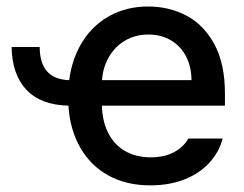

<svg xmlns="http://www.w3.org/2000/svg" viewBox="-20 -557 748 588"><path d="M191.9 -311.5Q200.7 -378.9 232.9 -429.9Q265.1 -481 316.9 -509Q368.7 -537.1 433.6 -537.1Q497.6 -537.1 550.8 -509.3Q604 -481.4 636.5 -421.6Q668.9 -361.8 668.9 -270.5V-233.4H292Q293.5 -184.1 312.3 -148.2Q331.1 -112.3 364.3 -93.8Q397.5 -75.2 441.4 -75.2Q483.9 -75.2 513.2 -91.1Q542.5 -106.9 556.6 -132.8H662.1Q650.4 -89.8 620.1 -57.4Q589.8 -24.9 543.7 -7.1Q497.6 10.7 440.4 10.7Q367.7 10.7 313 -19Q258.3 -48.8 226.3 -104Q194.3 -159.2 189.5 -233.4Q104.5 -235.4 60.5 -282.5Q16.6 -329.6 15.6 -413.1H101.6Q101.6 -314.5 191.9 -311.5ZM566.4 -311.5Q566.4 -352.1 550 -383.8Q533.7 -415.5 503.9 -433.3Q474.1 -451.2 434.6 -451.2Q394 -451.2 362.5 -432.4Q331.1 -413.6 313 -381.6Q294.9 -349.6 292.5 -311.5Z"/></svg>

Font: Pretendard JP Medium
Style: Regular
Weight: 500
Designer: Base glyphs from Inter by Rasmus Andersson; Hangeul glyphs from Noto Sans CJK(Source Han Sans) by Jang Soo-young and Kan
Foundry: Kil Hyung-jin
Version: Version 1.309